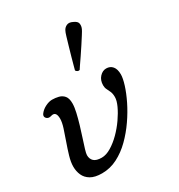

<svg xmlns="http://www.w3.org/2000/svg" viewBox="-187 -913 975 1048"><g transform="rotate(-30 300.0 -388.5)"><path d="M151 12Q106 12 80 -3.5Q54 -19 43 -44Q32 -69 32 -98Q32 -126 42.5 -162Q53 -198 66.5 -235.5Q80 -273 90.5 -306Q101 -339 101 -361Q101 -411 64 -398Q45 -393 34.5 -405.5Q24 -418 36 -433Q50 -451 72.5 -462Q95 -473 114 -473Q135 -473 155 -468Q175 -463 188 -447.5Q201 -432 201 -400Q201 -377 193.5 -344.5Q186 -312 175.5 -276.5Q165 -241 154 -208Q143 -175 135.5 -150Q128 -125 128 -115Q128 -91 143 -77Q158 -63 192 -63Q220 -63 251.5 -82Q283 -101 312.5 -130.5Q342 -160 366 -194.5Q390 -229 404.5 -260.5Q419 -292 419 -314Q419 -335 413 -349Q407 -363 401 -374.5Q395 -386 395 -401Q395 -433 413.5 -453Q432 -473 455 -473Q480 -473 494.5 -455.5Q509 -438 509 -405Q509 -381 496.5 -341Q484 -301 461 -254Q438 -207 405.5 -160Q373 -113 333.5 -74Q294 -35 248 -11.5Q202 12 151 12ZM326.2 -538Q319.6 -535.4 312.2 -539.2Q304.8 -543 302.7 -548.7Q303.8 -552.8 309.3 -573.3Q314.8 -593.8 322.9 -622.7Q331 -651.6 339.6 -680.8Q348.1 -710 355 -733.1Q361.9 -756.1 366 -763.1Q373.1 -778.7 389 -786.2Q404.9 -793.6 426.2 -782.8Q450.6 -772.6 452.9 -756.6Q455.2 -740.6 448 -725Q444.5 -717.1 431.8 -697.1Q419.1 -677.1 402.3 -651.2Q385.5 -625.3 368.6 -600.6Q351.7 -575.8 339.7 -558.5Q327.8 -541.2 326.2 -538Z"/></g></svg>

Font: Zen Old Mincho
Style: Regular
Weight: 400
Designer: Yoshimichi Ohira
Foundry: Positype
Version: Version 1.001